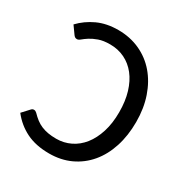

<svg xmlns="http://www.w3.org/2000/svg" viewBox="-156 -766 844 889"><g transform="rotate(30 266.5 -321.0)"><path d="M20.5 0ZM68.8 -133.8Q73.2 -133.8 76.7 -132.1Q80.1 -130.4 84 -127Q98.6 -111.8 113 -100.8Q127.4 -89.8 144 -82.8Q160.6 -75.7 180.2 -72.3Q199.7 -68.8 224.6 -68.8Q264.6 -68.8 299.8 -85.9Q335 -103 360.6 -135.3Q386.2 -167.5 401.1 -214.4Q416 -261.2 416 -320.8Q416 -379.9 401.9 -426.5Q387.7 -473.1 362.1 -505.6Q336.4 -538.1 301 -555.2Q265.6 -572.3 223.1 -572.3Q187 -572.3 162.6 -563.5Q138.2 -554.7 121.8 -544.2Q105.5 -533.7 95.2 -524.9Q85 -516.1 77.1 -516.1Q69.8 -516.1 65.7 -519.3Q61.5 -522.5 58.6 -526.4L29.3 -567.4Q64.5 -604.5 112.5 -626.7Q160.6 -648.9 222.7 -648.9Q285.6 -648.9 338.1 -625Q390.6 -601.1 428 -557.6Q465.3 -514.2 486.1 -453.9Q506.8 -393.6 506.8 -320.8Q506.8 -248 487.3 -187.7Q467.8 -127.4 431.4 -84.2Q395 -41 344 -17.1Q293 6.8 230 6.8Q158.2 6.8 107.2 -18.6Q56.2 -43.9 20.5 -89.8L55.7 -127.9Q61.5 -133.8 68.8 -133.8Z"/></g></svg>

Font: Carlito
Style: Regular
Weight: 400
Designer: Lukasz Dziedzic
Foundry: tyPoland Lukasz Dziedzic
Version: Version 1.104